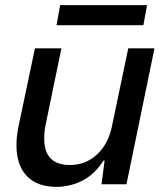

<svg xmlns="http://www.w3.org/2000/svg" viewBox="-20 -717 639 747"><path d="M44 -153Q44 -188 53 -230L116 -529H219L159 -239Q152 -208 152 -178Q152 -75 252 -75Q313 -75 357.5 -116Q402 -157 416 -228L479 -529H581L472 0H375L387 -92H382Q350 -40 302 -15Q254 10 199 10Q125 10 84.5 -32Q44 -74 44 -153ZM214 -697H552L538 -619H200Z"/></svg>

Font: Mona Sans Medium
Style: Italic
Weight: 500
Italic angle: -11.7°
Designer: Deni Anggara
Foundry: GitHub
Version: Version 2.000